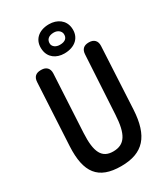

<svg xmlns="http://www.w3.org/2000/svg" viewBox="-254 -1138 1132 1297"><g transform="rotate(-30 311.5 -489.5)"><path d="M434 -274C426 -126 389 -65 298 -65C211 -65 178 -126 186 -274L210 -724C212 -763 190 -786 151 -786H147C109 -786 88 -767 86 -728L60 -242C50 -43 117 48 295 48C467 48 546 -41 557 -242L582 -724C584 -763 562 -786 523 -786H521C483 -786 462 -767 460 -728ZM224 -899C231 -839 279 -803 343 -803C427 -803 481 -852 472 -930C465 -991 414 -1027 350 -1027C267 -1027 214 -977 224 -899ZM290 -907C287 -940 308 -962 350 -962C380 -962 402 -944 405 -921C408 -889 389 -869 346 -869C314 -869 293 -886 290 -907Z"/></g></svg>

Font: 寒蝉团圆体 Round
Style: Regular
Weight: 500
Designer: 寒蝉字型
Version: Version 2.700;Glyphs 3.1.1 (3135)